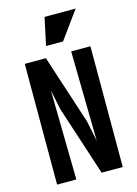

<svg xmlns="http://www.w3.org/2000/svg" viewBox="-124 -893 686 960"><g transform="rotate(-15 219.0 -413.0)"><path d="M289.1 -625H388.7V0H279.3L162.1 -359.4L140.6 -462.9L148.4 0H48.8V-625H158.2L275.4 -265.6L296.9 -160.2ZM366.2 -826.2 262.7 -683.6H174.8L205.1 -826.2Z"/></g></svg>

Font: Sudo
Style: Bold
Weight: 700
Monospace: yes
Designer: Jens Kutilek
Foundry: Jens Kutilek
Version: Version 0.040